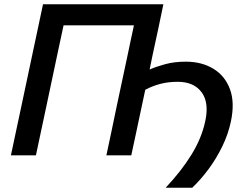

<svg xmlns="http://www.w3.org/2000/svg" viewBox="-20 -733 1158 906"><path d="M761.5 153Q835.5 74.5 883.2 -2.8Q931 -80 948 -159Q955 -190.5 955 -216.5Q955 -266 931 -298Q894.5 -347 818.5 -347Q774 -347 736.8 -337.2Q699.5 -327.5 665.5 -309.5L649 -232Q635 -166 623.5 -112Q612 -58 599.5 0H482Q494 -58 506 -113Q517.5 -168 531.5 -235.5L579 -458Q588 -501 596 -539Q604 -577 612 -613.5H280Q272 -577 264 -539Q256 -500.5 246.5 -457L199.5 -235Q185 -167.5 173.5 -113Q162 -58.5 149.5 0H31.5Q44 -58.5 55.5 -113Q67 -167.5 81.5 -235L132 -473Q146.5 -541.5 158.5 -597.5Q170.5 -653 183 -713H751Q738.5 -654 727 -598Q715 -541.5 700 -473L686 -405Q718 -419 760.8 -430.5Q803.5 -442 856.5 -442Q932 -442 987 -408.5Q1042 -375 1065.2 -312Q1088.5 -249 1069.5 -159.5Q1057 -100 1029.2 -42.8Q1001.5 14.5 964.5 64.5Q927.5 114.5 887 153Z"/></svg>

Font: Heraclito Medium
Style: Italic
Weight: 500
Italic angle: -12°
Designer: Kostas Bartsokas (font) & Cristiano Sobral (main changes)
Foundry: Kostas Bartsokas (font) & Cristiano Sobral (main changes)
Version: Version 1.00;July 8, 2020;FontCreator 13.0.0.2655 64-bit